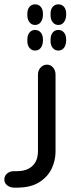

<svg xmlns="http://www.w3.org/2000/svg" viewBox="-116 -690 329 885"><path d="M10 -626Q10 -647 20 -658.5Q30 -670 45 -670Q62 -670 72 -658.5Q82 -647 82 -626V-620Q81 -600 71.5 -587.5Q62 -575 45 -575Q30 -575 20 -587.5Q10 -600 10 -620ZM117 -626Q117 -647 127 -658.5Q137 -670 153 -670Q169 -670 179 -658.5Q189 -647 189 -626V-620Q188 -600 178.5 -587.5Q169 -575 153 -575Q137 -575 127 -587.5Q117 -600 117 -620ZM45 -457Q30 -457 20 -469Q10 -481 10 -502V-507Q10 -528 20 -540Q30 -552 45 -552Q62 -552 72 -540Q82 -528 82 -507V-502Q81 -481 71.5 -469Q62 -457 45 -457ZM153 -457Q137 -457 127 -469Q117 -481 117 -502V-507Q117 -528 127 -540Q137 -552 153 -552Q169 -552 179 -540Q189 -528 189 -507V-502Q188 -481 178.5 -469Q169 -457 153 -457ZM-35 175H-49Q-69 175 -82.5 164.5Q-96 154 -96 137Q-96 121 -83.5 110Q-71 99 -52 99H-40Q-8 99 11.5 89.5Q31 80 41.5 66Q52 52 55.5 36.5Q59 21 59 9V-346Q59 -366 71.5 -379Q84 -392 100 -392Q117 -392 128.5 -379Q140 -366 140 -346V9Q140 49 122.5 86.5Q105 124 66.5 149Q28 174 -35 175Z"/></svg>

Font: Beiruti Medium
Style: Regular
Weight: 500
Designer: Arlette Boutros
Foundry: Boutros
Version: Version 1.41